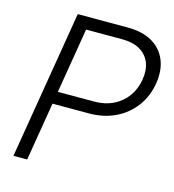

<svg xmlns="http://www.w3.org/2000/svg" viewBox="-108 -819 826 910"><g transform="rotate(15 304.5 -364.0)"><path d="M41 0 161.6 -727.5H406.2Q479.5 -727.5 527.6 -699.5Q575.7 -671.4 595.9 -621.3Q616.2 -571.3 605.5 -505.9Q594.7 -440.9 558.1 -391.6Q521.5 -342.3 464.4 -314.5Q407.2 -286.6 333.5 -286.6H130.4L140.6 -347.2H342.3Q396.5 -347.2 437.7 -367.4Q479 -387.7 504.9 -423.8Q530.8 -460 538.6 -507.3Q546.4 -555.2 532.2 -590.8Q518.1 -626.5 483.6 -646.7Q449.2 -667 395 -667H218.8L108.4 0Z"/></g></svg>

Font: Inter 24pt Light
Style: Italic
Weight: 300
Italic angle: -9.3988°
Designer: Rasmus Andersson
Foundry: rsms
Version: Version 4.001;git-66647c0bb